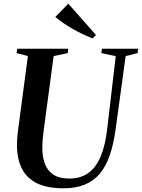

<svg xmlns="http://www.w3.org/2000/svg" viewBox="-20 -1006 765 1036"><path d="M658 -703.5 603.5 -306Q592.5 -227.5 572.2 -168.2Q552 -109 519 -69.5Q486 -30 437.8 -10Q389.5 10 323 10Q234 10 178.8 -17.5Q123.5 -45 97.8 -97Q72 -149 71.5 -222Q71.5 -240 72.8 -258.5Q74 -277 76.5 -297L130.5 -703.5L69.5 -719.5L72.5 -743H348L345.5 -719.5L269.5 -703.5L215.5 -301Q212.5 -275.5 210.2 -251.2Q208 -227 208.5 -205.5Q208.5 -160 222 -123Q235.5 -86 267.5 -64.2Q299.5 -42.5 354 -42.5Q413.5 -42.5 455.2 -71.5Q497 -100.5 522.8 -161Q548.5 -221.5 559 -315.5L604.5 -703L527 -719.5L530 -743H725L722.5 -719.5ZM478.5 -798.5Q453.5 -809 426 -822Q398.5 -835 372 -850.2Q345.5 -865.5 321.5 -881.8Q297.5 -898 278.5 -914.5L348.5 -986L498 -817Z"/></svg>

Font: Merriweather 120pt SemiBold
Style: Italic
Weight: 600
Italic angle: -7.8°
Version: Version 2.101